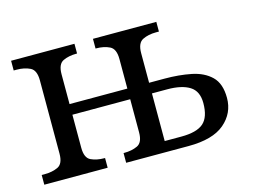

<svg xmlns="http://www.w3.org/2000/svg" viewBox="-78 -669 1066 802"><g transform="rotate(-15 454.5 -268.0)"><path d="M23 0V-42H36Q69 -42 93.5 -53.5Q118 -65 118 -109V-426Q118 -470 93.5 -482Q69 -494 36 -494H23V-536H297V-494H294Q261 -494 236.5 -482.5Q212 -471 212 -427V-298H462V-426Q462 -470 437.5 -482Q413 -494 380 -494H377V-536H651V-494H638Q605 -494 580.5 -482Q556 -470 556 -426V-298H623Q685 -298 737.5 -287.5Q790 -277 822 -246Q854 -215 854 -153Q854 -87 803 -43.5Q752 0 647 0H377V-42H380Q413 -42 437.5 -53.5Q462 -65 462 -109V-252H212V-109Q212 -65 236.5 -53.5Q261 -42 294 -42H297V0ZM628 -46Q695 -46 724 -71.5Q753 -97 753 -158Q753 -209 719 -230.5Q685 -252 622 -252H556V-46Z"/></g></svg>

Font: NotoSerif-Regular
Style: Regular
Weight: 400
Designer: Monotype Design Team
Foundry: Monotype Imaging Inc.
Version: Version 2.007; ttfautohint (v1.8) -l 8 -r 50 -G 200 -x 14 -D